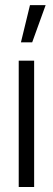

<svg xmlns="http://www.w3.org/2000/svg" viewBox="-20 -746 210 766"><path d="M63.5 -577.1 99.6 -725.6H162.1L108.4 -577.1ZM54.7 0V-503.9H116.2V0Z"/></svg>

Font: Post No Bills Colombo
Style: Medium
Weight: 600
Designer: Kosala Senevirathne, Siva Puranthara, Lasantha Premarathna, Tharique Azeez
Foundry: Mooniak
Version: Version 1.220 ; ttfautohint (v1.5)